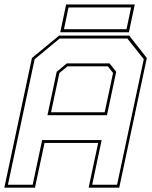

<svg xmlns="http://www.w3.org/2000/svg" viewBox="-37 -864 701 884"><path d="M-17 0 110 -597 235 -700H558L639 -597L512 0H371L415 -206H168L124 0ZM-0.5 -13.5H113.5L157 -219H431L387.5 -13.5H502L625 -591.5L549.5 -686.5H237.5L122.5 -591.5ZM198 -347H445L483.5 -528L459.5 -558.5H273.5L236.5 -528ZM181.5 -333.5 224 -533.5 270.5 -572H467.5L498 -533.5L455.5 -333.5ZM240.5 -715.5 267.5 -843.5H583.5L556.5 -715.5ZM257.5 -729.5H545.5L566.5 -829.5H278.5Z"/></svg>

Font: Tourney Thin Thin
Style: Italic
Weight: 250
Italic angle: -12°
Version: Version 1.015